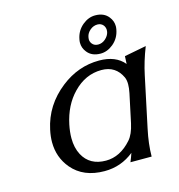

<svg xmlns="http://www.w3.org/2000/svg" viewBox="-114 -877 921 987"><g transform="rotate(-15 346.0 -383.0)"><path d="M574.2 0H461.4Q470.7 -22 478.5 -45.4Q410.6 9.8 322.3 9.8Q210 9.8 148.9 -62.5Q98.6 -122.6 98.6 -203.6Q98.6 -234.4 106 -268.6Q132.3 -393.1 236.8 -474.6Q329.1 -546.9 440.4 -546.9Q528.8 -546.9 573.2 -493.2Q574.7 -514.2 575.2 -534.2L691.9 -556.6Q662.6 -481.9 648.4 -413.6L591.3 -144Q574.7 -67.4 574.2 0ZM342.8 -40.5Q418.5 -40.5 479 -108.9Q503.9 -136.7 516.1 -192.9L548.3 -344.2Q553.7 -370.6 553.7 -390.6Q553.7 -413.1 546.9 -428.2Q515.1 -496.6 439.5 -496.6Q353.5 -496.6 288.1 -428.2Q228.5 -366.7 208 -268.6Q200.2 -230.5 200.2 -197.8Q200.2 -146.5 220.2 -108.9Q256.8 -40.5 342.8 -40.5ZM481 -776.4Q527.8 -776.4 551.8 -745.6Q569.8 -723.1 569.8 -695.3Q569.8 -686.5 567.9 -677.2Q559.6 -632.8 525.9 -605Q494.1 -579.1 458.5 -579.1Q411.6 -579.1 387.7 -609.9Q369.6 -632.3 369.6 -660.2Q369.6 -668.9 371.6 -678.2Q379.9 -722.7 413.6 -750.5Q445.3 -776.4 481 -776.4ZM480.5 -728Q459 -728 441.4 -713.4Q423.3 -698.2 419.4 -677.7Q418 -671.9 418 -666.5Q418 -652.8 426.3 -642.1Q437.5 -627.4 458.5 -627.4Q479.5 -627.4 496.6 -642.1Q514.6 -657.7 519 -677.7Q520 -683.6 520 -689Q519.5 -702.6 511.7 -713.4Q500 -728 480.5 -728Z"/></g></svg>

Font: Classica
Style: Book Oblique
Weight: 400
Italic angle: -12°
Designer: Wojciech Kalinowski "wmk69" (wmk69@o2.pl)
Foundry: Wojciech Kalinowski "wmk69" (wmk69@o2.pl)
Version: Version 2.1.1; 2021-05-14